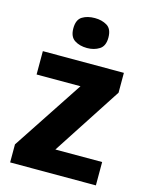

<svg xmlns="http://www.w3.org/2000/svg" viewBox="-115 -832 698 904"><g transform="rotate(15 234.0 -380.0)"><path d="M441.9 -113.8H213.9L432.1 -449.2V-545.9H37.1V-432.1H251L23.9 -87.9V0H441.9ZM233.9 -759.8C210 -759.8 189.5 -754.9 172.9 -744.6C156.2 -734.4 147.9 -714.8 147.9 -687C147.9 -659.7 156.2 -640.6 172.9 -629.9C189.5 -619.1 210 -613.8 233.9 -613.8C256.8 -613.8 276.4 -619.1 293.5 -629.9C310.5 -640.6 318.8 -659.7 318.8 -687C318.8 -714.8 310.5 -734.4 293.5 -744.6C276.4 -754.9 256.8 -759.8 233.9 -759.8Z"/></g></svg>

Font: Avrile Sans
Style: Bold
Weight: 700
Designer: Monotype Design Team, Google (font), Stefan Peev (BGR Cyrillic), Cristiano Sobral (main changes)
Foundry: The Avrile Sans Project Authors
Version: Version 3.110